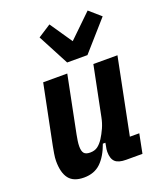

<svg xmlns="http://www.w3.org/2000/svg" viewBox="-147 -890 836 996"><g transform="rotate(-20 270.5 -392.0)"><path d="M246 -525 183 -211Q180 -195 177.5 -179Q175 -163 175 -148Q175 -122 184.5 -110.5Q194 -99 218 -99Q243 -99 259.5 -111Q276 -123 291 -146Q305 -168 317 -194.5Q329 -221 335 -252L390 -525H523L439 -106H491L470 0H380Q338 0 320 -17Q302 -34 302 -72Q302 -79 303 -87Q304 -95 306 -103L309 -120H295Q272 -56 236.5 -22Q201 12 144 12Q87 12 61.5 -20.5Q36 -53 36 -118Q36 -135 40 -159Q44 -183 47 -198L113 -525ZM265 -579 175 -750 246 -796 330 -673 457 -796 520 -741 377 -579Z"/></g></svg>

Font: IBM Plex Sans Cond
Style: Bold Italic
Weight: 700
Width: 3
Italic angle: -11°
Designer: Mike Abbink, Paul van der Laan, Pieter van Rosmalen
Foundry: Bold Monday
Version: Version 1.3